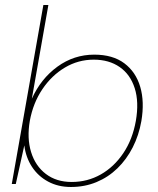

<svg xmlns="http://www.w3.org/2000/svg" viewBox="-20 -734 629 766"><path d="M263 12Q212 12 172 -9.5Q132 -31 107.5 -68.5Q83 -106 77 -154L43 0H27L153 -714H173L107 -340Q143 -420 209 -468Q275 -516 356 -516Q430 -516 476 -481.5Q522 -447 539.5 -387.5Q557 -328 544 -251Q534 -194 509.5 -146Q485 -98 448.5 -62.5Q412 -27 365 -7.5Q318 12 263 12ZM266 -8Q329 -8 382 -38Q435 -68 472 -123Q509 -178 522 -252Q535 -327 517.5 -382Q500 -437 457.5 -466.5Q415 -496 354 -496Q292 -496 239 -464.5Q186 -433 149 -378Q112 -323 99 -252Q87 -183 104 -127.5Q121 -72 163 -40Q205 -8 266 -8Z"/></svg>

Font: DM Sans Thin
Style: Italic
Weight: 250
Italic angle: -10°
Designer: Colophon Foundry, Jonny Pinhorn
Foundry: Colophon Foundry
Version: Version 4.004;gftools[0.9.30]